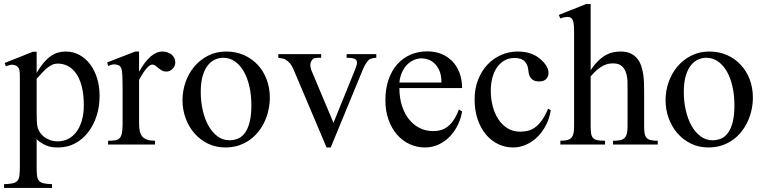

<svg xmlns="http://www.w3.org/2000/svg" viewBox="-26 -715 3780 950"><path d="M466.8 -240.7Q466.8 -188 451.9 -141.6Q437 -95.2 409.9 -60.3Q382.8 -25.4 345.2 -5.4Q307.6 14.6 261.7 14.6Q251 14.6 238.8 13.7Q226.6 12.7 213.4 8.5Q200.2 4.4 185.5 -3.7Q170.9 -11.7 155.3 -25.9V109.4Q155.3 135.7 157 152.3Q158.7 168.9 166.3 178.5Q173.8 188 189.2 191.7Q204.6 195.3 231.4 196.3V214.8H-5.9V196.3Q21.5 195.3 37.1 191.9Q52.7 188.5 60.5 179Q68.4 169.4 70.3 152.3Q72.3 135.3 72.3 107.4V-315.9Q72.3 -334.5 72 -346.4Q71.8 -358.4 70.3 -366.5Q68.8 -374.5 65.4 -379.4Q62 -384.3 56.2 -388.7Q48.3 -394 36.4 -394.8Q24.4 -395.5 2.9 -386.7L-2.9 -403.3L136.7 -459H155.3V-354.5Q172.4 -383.8 189.5 -404.1Q206.5 -424.3 224.1 -436.8Q241.7 -449.2 260.3 -454.6Q278.8 -460 299.3 -460Q336.4 -460 367.2 -443.1Q397.9 -426.3 420.2 -396.7Q442.4 -367.2 454.6 -327.1Q466.8 -287.1 466.8 -240.7ZM388.7 -194.3Q388.7 -248.5 378.4 -287.6Q368.2 -326.7 350.6 -351.6Q333 -376.5 309.6 -388.4Q286.1 -400.4 259.8 -400.4Q245.1 -400.4 232.7 -394.8Q220.2 -389.2 208 -379.2Q195.8 -369.1 183.1 -355.5Q170.4 -341.8 155.3 -325.2V-157.7Q155.3 -105.5 159.7 -86.4Q163.1 -73.7 170.9 -61Q178.7 -48.3 191.4 -38.3Q204.1 -28.3 221.2 -22Q238.3 -15.6 259.8 -15.6Q288.6 -15.6 312.3 -28.1Q335.9 -40.5 352.8 -63.5Q369.6 -86.4 379.2 -119.6Q388.7 -152.8 388.7 -194.3Z M841.3 -406.2Q841.3 -397.5 837.9 -389.2Q834.5 -380.9 828.4 -374.8Q822.3 -368.7 814.2 -364.7Q806.2 -360.8 796.9 -360.8Q784.7 -360.8 775.1 -366.2Q765.6 -371.6 757.8 -378.2Q750 -384.8 742.7 -390.1Q735.4 -395.5 727.5 -395.5Q715.3 -395.5 698 -375.2Q680.7 -355 662.1 -319.3V-104Q662.1 -83 665.5 -66.9Q668.9 -50.8 677.7 -40Q686.5 -29.3 701.9 -23.9Q717.3 -18.6 741.2 -18.6V0H508.8V-18.6Q529.8 -18.6 543.7 -20.8Q557.6 -22.9 565.7 -31.2Q573.7 -39.6 577.1 -56.2Q580.6 -72.8 580.6 -101.1V-274.4Q580.6 -309.6 579.8 -330.3Q579.1 -351.1 577.4 -362.8Q575.7 -374.5 572.8 -379.9Q569.8 -385.3 565.9 -389.6Q555.2 -395.5 542.2 -396.5Q529.3 -397.5 508.8 -388.7L504.4 -406.2L643.1 -460H662.1V-359.9Q717.8 -460 777.8 -460Q791 -460 802.7 -456.1Q814.5 -452.1 823 -445.1Q831.5 -438 836.4 -428Q841.3 -418 841.3 -406.2Z M1309.1 -231.9Q1309.1 -203.1 1303 -173.6Q1296.9 -144 1284.7 -116.7Q1272.5 -89.4 1253.9 -65.4Q1235.4 -41.5 1210.9 -23.7Q1186.5 -5.9 1155.8 4.4Q1125 14.6 1088.4 14.6Q1041.5 14.6 1002.7 -4.4Q963.9 -23.4 935.8 -55.7Q907.7 -87.9 892.3 -130.4Q877 -172.9 877 -219.2Q877 -264.6 891.8 -307.9Q906.7 -351.1 934.8 -384.8Q962.9 -418.5 1002.9 -439.2Q1043 -460 1093.3 -460Q1141.6 -460 1181.2 -442.4Q1220.7 -424.8 1249.3 -394Q1277.8 -363.3 1293.5 -321.5Q1309.1 -279.8 1309.1 -231.9ZM1217.8 -194.3Q1217.8 -244.1 1208 -287.1Q1198.2 -330.1 1180.2 -361.6Q1162.1 -393.1 1136.2 -411.1Q1110.4 -429.2 1078.1 -429.2Q1059.1 -429.2 1039.3 -420.9Q1019.5 -412.6 1003.4 -393.1Q987.3 -373.5 977.3 -341.1Q967.3 -308.6 967.3 -259.8Q967.3 -211.9 977.3 -168.5Q987.3 -125 1005.9 -92.3Q1024.4 -59.6 1050.5 -40.3Q1076.7 -21 1108.9 -21Q1133.3 -21 1153.3 -30Q1173.3 -39.1 1187.5 -59.6Q1201.7 -80.1 1209.7 -113.3Q1217.8 -146.5 1217.8 -194.3Z M1835.9 -429.2Q1822.8 -428.2 1814.2 -426Q1805.7 -423.8 1799.3 -419.4Q1791 -411.1 1783.7 -399.4Q1776.4 -387.7 1769 -370.1L1610.4 14.6H1589.8L1429.2 -364.7Q1424.3 -377 1419.4 -385.7Q1414.6 -394.5 1409.2 -400.9Q1403.8 -407.2 1397.9 -412.1Q1392.1 -417 1385.3 -421.4Q1380.9 -423.8 1372.6 -425.3Q1364.3 -426.8 1351.1 -429.2V-447.3H1563V-429.2H1548.8Q1539.6 -429.2 1531.7 -427.5Q1523.9 -425.8 1520 -420.4Q1510.3 -410.2 1509.5 -394.5Q1508.8 -378.9 1520 -354.5L1624 -107.4L1728.5 -364.7Q1737.3 -385.3 1739.7 -397.5Q1742.2 -409.7 1736.8 -418Q1735.4 -419.9 1732.7 -421.9Q1730 -423.8 1724.9 -425.5Q1719.7 -427.2 1711.2 -428.2Q1702.6 -429.2 1689 -429.2V-447.3H1835.9Z M2260.3 -163.6Q2255.4 -130.9 2240.2 -98.9Q2225.1 -66.9 2201.7 -41.7Q2178.2 -16.6 2146.5 -1Q2114.7 14.6 2076.2 14.6Q2036.6 14.6 2001 -1.7Q1965.3 -18.1 1938.7 -48.6Q1912.1 -79.1 1896.5 -122.3Q1880.9 -165.5 1880.9 -218.8Q1880.9 -275.4 1896.2 -320.3Q1911.6 -365.2 1939.2 -396.5Q1966.8 -427.7 2004.9 -444.3Q2043 -460.9 2088.4 -460.9Q2125.5 -460.9 2157 -448.5Q2188.5 -436 2211.4 -412.6Q2234.4 -389.2 2247.3 -355.5Q2260.3 -321.8 2260.3 -279.3H1950.2Q1950.2 -229.5 1963.4 -189.9Q1976.6 -150.4 1999 -123Q2021.5 -95.7 2051 -81.3Q2080.6 -66.9 2113.3 -66.4Q2135.3 -65.9 2154.1 -71Q2172.9 -76.2 2189 -88.6Q2205.1 -101.1 2219 -121.8Q2232.9 -142.6 2244.6 -173.3ZM2158.2 -306.6Q2158.2 -343.8 2147.5 -366.9Q2136.7 -390.1 2121.6 -403.3Q2106.4 -416.5 2089.8 -421.4Q2073.2 -426.3 2061 -426.3Q2041.5 -426.3 2022.7 -418.5Q2003.9 -410.6 1988.8 -395.5Q1973.6 -380.4 1963.4 -357.9Q1953.1 -335.4 1950.2 -306.6Z M2699.2 -169.9Q2692.9 -129.4 2675.3 -95.5Q2657.7 -61.5 2632.6 -37.1Q2607.4 -12.7 2576.7 1Q2545.9 14.6 2512.7 14.6Q2473.1 14.6 2438.5 -2.2Q2403.8 -19 2377.9 -50Q2352.1 -81.1 2337.2 -125Q2322.3 -168.9 2322.3 -223.1Q2322.3 -276.4 2339.4 -320.1Q2356.4 -363.8 2385.5 -394.8Q2414.6 -425.8 2453.4 -442.9Q2492.2 -460 2535.6 -460Q2602.5 -460 2644.5 -425.3Q2665.5 -408.2 2676.8 -390.1Q2688 -372.1 2688 -353.5Q2688 -336.4 2676.5 -324.2Q2665 -312 2642.1 -312Q2634.8 -312 2626 -313.5Q2617.2 -314.9 2609.1 -320.6Q2601.1 -326.2 2595.2 -337.6Q2589.4 -349.1 2587.9 -369.1Q2585.4 -395.5 2569.6 -411.9Q2553.7 -428.2 2520 -428.2Q2492.2 -428.2 2470.2 -415.8Q2448.2 -403.3 2433.1 -381.6Q2418 -359.9 2410.2 -330.1Q2402.3 -300.3 2402.3 -265.6Q2402.3 -226.1 2411.9 -189.5Q2421.4 -152.8 2439.9 -124.8Q2458.5 -96.7 2485.4 -80.1Q2512.2 -63.5 2547.4 -63.5Q2567.9 -63.5 2586.7 -68.1Q2605.5 -72.8 2622.6 -85.4Q2639.6 -98.1 2655.5 -120.4Q2671.4 -142.6 2686 -177.2Z M3007.3 0V-18.6Q3028.8 -18.6 3042.5 -21.5Q3056.2 -24.4 3064.5 -32.5Q3072.8 -40.5 3075.9 -54.9Q3079.1 -69.3 3079.1 -91.8V-258.8Q3079.1 -280.8 3078.9 -305.7Q3078.6 -330.6 3072.5 -351.8Q3066.4 -373 3051.5 -387.2Q3036.6 -401.4 3007.3 -401.4Q2996.1 -401.4 2984.1 -399.2Q2972.2 -397 2958.7 -390.1Q2945.3 -383.3 2929.9 -370.6Q2914.6 -357.9 2896.5 -336.9V-91.8Q2896.5 -69.3 2898.7 -54.9Q2900.9 -40.5 2908.2 -32.5Q2915.5 -24.4 2929.7 -21.5Q2943.8 -18.6 2967.8 -18.6V0H2746.6V-18.6Q2768.6 -18.6 2782 -22.5Q2795.4 -26.4 2802.5 -34.9Q2809.6 -43.5 2812 -57.4Q2814.5 -71.3 2814.5 -91.8V-564Q2814.5 -599.1 2808.1 -615.2Q2801.8 -631.3 2781.7 -631.3Q2775.4 -631.3 2766.4 -629.6Q2757.3 -627.9 2746.6 -623.5L2738.8 -641.1L2873.5 -694.8H2896.5V-367.7Q2916 -397 2935.1 -415Q2954.1 -433.1 2972.7 -443.1Q2991.2 -453.1 3009.3 -456.5Q3027.3 -460 3044.9 -460Q3073.2 -460 3092.8 -451.2Q3112.3 -442.4 3125.2 -427.2Q3138.2 -412.1 3145.5 -392.1Q3152.8 -372.1 3156.2 -349.9Q3159.7 -327.6 3160.4 -304.2Q3161.1 -280.8 3161.1 -258.8V-91.8Q3161.1 -70.3 3163.3 -56.2Q3165.5 -42 3172.6 -33.7Q3179.7 -25.4 3192.9 -22Q3206.1 -18.6 3228.5 -18.6V0Z M3699.2 -231.9Q3699.2 -203.1 3693.1 -173.6Q3687 -144 3674.8 -116.7Q3662.6 -89.4 3644 -65.4Q3625.5 -41.5 3601.1 -23.7Q3576.7 -5.9 3545.9 4.4Q3515.1 14.6 3478.5 14.6Q3431.6 14.6 3392.8 -4.4Q3354 -23.4 3325.9 -55.7Q3297.9 -87.9 3282.5 -130.4Q3267.1 -172.9 3267.1 -219.2Q3267.1 -264.6 3282 -307.9Q3296.9 -351.1 3325 -384.8Q3353 -418.5 3393.1 -439.2Q3433.1 -460 3483.4 -460Q3531.7 -460 3571.3 -442.4Q3610.8 -424.8 3639.4 -394Q3668 -363.3 3683.6 -321.5Q3699.2 -279.8 3699.2 -231.9ZM3607.9 -194.3Q3607.9 -244.1 3598.1 -287.1Q3588.4 -330.1 3570.3 -361.6Q3552.2 -393.1 3526.4 -411.1Q3500.5 -429.2 3468.3 -429.2Q3449.2 -429.2 3429.4 -420.9Q3409.7 -412.6 3393.6 -393.1Q3377.4 -373.5 3367.4 -341.1Q3357.4 -308.6 3357.4 -259.8Q3357.4 -211.9 3367.4 -168.5Q3377.4 -125 3396 -92.3Q3414.6 -59.6 3440.7 -40.3Q3466.8 -21 3499 -21Q3523.4 -21 3543.5 -30Q3563.5 -39.1 3577.6 -59.6Q3591.8 -80.1 3599.9 -113.3Q3607.9 -146.5 3607.9 -194.3Z"/></svg>

Font: Doulos SIL Compact
Style: Regular
Weight: 400
Designer: Walt Agee, Victor Gaultney, Peter Martin, Debbi Hosken
Foundry: SIL International
Version: Version 4.110; 2011; Maintenance release ; LnSpcTght